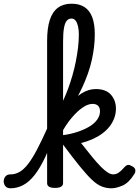

<svg xmlns="http://www.w3.org/2000/svg" viewBox="-131 -998 750 1035"><path d="M-74 17Q-93 17 -102 5.5Q-111 -6 -111 -20.5Q-111 -35 -102 -46.5Q-93 -58 -74 -58Q-49 -58 -26 -71Q-3 -84 20 -113.5Q43 -143 69.5 -193.5Q96 -244 129 -318Q136 -334 147.5 -334Q159 -334 167.5 -324Q176 -314 171 -300Q142 -213 113.5 -152.5Q85 -92 55.5 -54.5Q26 -17 -6.5 0Q-39 17 -74 17ZM165 15Q144 15 133.5 8.5Q123 2 123 -11V-778Q123 -846 137.5 -890.5Q152 -935 181.5 -956.5Q211 -978 255 -978Q297 -978 325 -959.5Q353 -941 366.5 -904.5Q380 -868 380 -813Q380 -780 376 -745.5Q372 -711 364 -675Q356 -639 343 -602Q330 -565 312.5 -527Q295 -489 272 -450Q249 -411 220.5 -371.5Q192 -332 158 -291L152 -363Q166 -379 181 -403Q196 -427 210 -457Q224 -487 236.5 -521Q249 -555 259.5 -591.5Q270 -628 277.5 -665.5Q285 -703 289.5 -740Q294 -777 294 -813Q294 -837 289.5 -856.5Q285 -876 276.5 -887Q268 -898 254 -898Q239 -898 229 -886.5Q219 -875 214 -847.5Q209 -820 209 -773V-11Q209 2 198 8.5Q187 15 165 15ZM470 17Q442 17 417 7Q392 -3 364.5 -29Q337 -55 300 -100.5Q263 -146 210 -217H203L206 -269Q251 -275 288 -287.5Q325 -300 352 -316.5Q379 -333 393.5 -354Q408 -375 408 -397Q408 -419 397 -428.5Q386 -438 368 -438Q343 -438 314 -418Q285 -398 255 -362.5Q225 -327 200 -280L188 -339Q208 -388 238.5 -428.5Q269 -469 307 -493.5Q345 -518 385 -518Q440 -518 467 -487.5Q494 -457 494 -412Q494 -386 485 -361.5Q476 -337 459.5 -316Q443 -295 420 -278Q397 -261 368 -248Q339 -235 306 -227Q341 -182 367.5 -150Q394 -118 414 -98Q434 -78 450 -68Q466 -58 479 -58Q495 -58 509 -67.5Q523 -77 539 -96Q550 -108 559 -109Q568 -110 581 -102Q597 -94 598.5 -81.5Q600 -69 592 -58Q563 -12 529 2.5Q495 17 470 17Z"/></svg>

Font: Playwrite IT Trad
Style: Regular
Weight: 400
Designer: Veronika Burian, José Scaglione
Foundry: TypeTogether
Version: Version 1.002